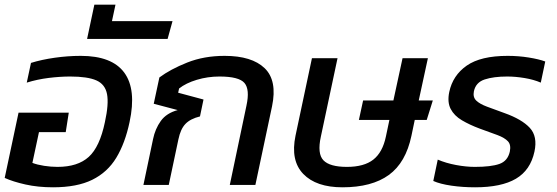

<svg xmlns="http://www.w3.org/2000/svg" viewBox="-24 -788 2371 818"><path d="M202 10Q138 10 84.5 -2Q31 -14 -4 -30L55 -308H269L256 -225H142L114 -94Q135 -86 164 -81.5Q193 -77 221 -77Q307 -77 354 -119.5Q401 -162 423 -268Q440 -345 432 -387Q424 -429 386.5 -445.5Q349 -462 275 -462Q232 -462 183.5 -456Q135 -450 90 -436L108 -520Q153 -534 209 -542Q265 -550 320 -550Q453 -550 505.5 -478.5Q558 -407 528 -268Q509 -178 471.5 -116Q434 -54 369 -22Q304 10 202 10Z M347 -622 378 -768H468L453 -698H711L690 -622Z M587 0 628 -195Q637 -239 661 -272.5Q685 -306 733 -319L631 -346L655 -458Q702 -493 773.5 -521.5Q845 -550 933 -550Q1049 -550 1103.5 -497.5Q1158 -445 1135 -335L1064 0H955L1026 -338Q1041 -407 1017.5 -434.5Q994 -462 911 -462Q861 -462 814.5 -448Q768 -434 739 -411L735 -393L843 -364L828 -292Q787 -282 766 -260Q745 -238 736 -194L695 0Z M1435 10Q1323 10 1268 -47Q1213 -104 1235 -210L1305 -540H1414L1343 -206Q1327 -133 1354 -105Q1381 -77 1454 -77Q1527 -77 1566.5 -108Q1606 -139 1620 -206L1635 -277H1505L1523 -360H1652L1691 -540H1799L1760 -360H1820L1794 -277H1743L1729 -210Q1705 -95 1632.5 -42.5Q1560 10 1435 10Z M2000 10Q1947 10 1899 3Q1851 -4 1822 -17L1841 -108Q1876 -93 1919 -85Q1962 -77 1999 -77Q2068 -77 2103.5 -89.5Q2139 -102 2148 -142Q2154 -171 2140 -186Q2126 -201 2095.5 -212.5Q2065 -224 2020 -240Q1977 -256 1944 -275.5Q1911 -295 1896 -324Q1881 -353 1890 -396Q1905 -467 1964.5 -508.5Q2024 -550 2139 -550Q2185 -550 2228.5 -543Q2272 -536 2299 -526L2280 -436Q2250 -449 2211 -455.5Q2172 -462 2137 -462Q2079 -462 2041 -449.5Q2003 -437 1995 -399Q1990 -374 2005 -359.5Q2020 -345 2051 -333.5Q2082 -322 2126 -306Q2199 -280 2233 -243.5Q2267 -207 2253 -142Q2236 -63 2174 -26.5Q2112 10 2000 10Z"/></svg>

Font: Kanit
Style: Italic
Weight: 400
Italic angle: -12°
Designer: Katatrad Team
Foundry: CadsonDemak
Version: Version 2.000; ttfautohint (v1.8.3)